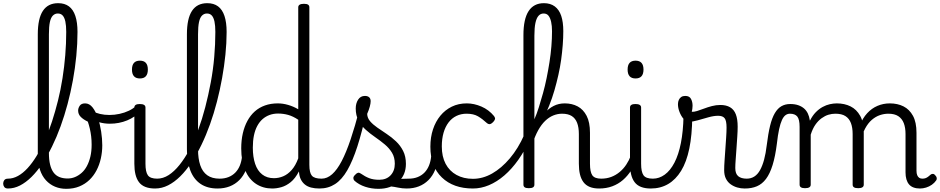

<svg xmlns="http://www.w3.org/2000/svg" viewBox="-107 -1170 5919 1209"><path d="M-57 17Q-73 17 -80 7.5Q-87 -2 -87 -14Q-87 -26 -80 -35.5Q-73 -45 -57 -45Q-25 -45 6 -62Q37 -79 66.5 -111Q96 -143 123.5 -188Q151 -233 175.5 -287.5Q200 -342 220.5 -405Q241 -468 258 -536Q275 -604 286.5 -677Q298 -750 304 -823Q310 -896 310 -969Q310 -982 321 -989.5Q332 -997 346 -997Q360 -997 370.5 -989.5Q381 -982 381 -969Q381 -895 373.5 -818Q366 -741 352 -664.5Q338 -588 318.5 -515Q299 -442 274.5 -374.5Q250 -307 220.5 -247Q191 -187 159 -139Q127 -91 91.5 -56Q56 -21 19 -2Q-18 17 -57 17ZM310 19Q272 19 239.5 5.5Q207 -8 182.5 -34.5Q158 -61 144.5 -101Q131 -141 131 -193V-954Q131 -1053 163 -1101.5Q195 -1150 259 -1150Q300 -1150 327 -1130Q354 -1110 367.5 -1069.5Q381 -1029 381 -969Q381 -953 370.5 -945.5Q360 -938 346 -938Q332 -938 321 -945.5Q310 -953 310 -969Q310 -1009 304.5 -1034.5Q299 -1060 287.5 -1072.5Q276 -1085 257 -1085Q239 -1085 226 -1072Q213 -1059 207 -1030.5Q201 -1002 201 -954V-207Q201 -164 208.5 -133.5Q216 -103 230.5 -83.5Q245 -64 267.5 -55Q290 -46 319 -46Q343 -46 365 -55Q387 -64 406.5 -81Q426 -98 440 -124Q454 -150 462 -183.5Q470 -217 470 -259Q470 -287 467 -312Q464 -337 458.5 -360.5Q453 -384 446 -404Q417 -418 401 -434.5Q385 -451 385 -474Q385 -489 395 -504Q405 -519 429 -519Q456 -519 476 -493.5Q496 -468 509.5 -427.5Q523 -387 530 -341.5Q537 -296 537 -255Q537 -213 528 -172.5Q519 -132 501 -97.5Q483 -63 456 -37Q429 -11 392.5 4Q356 19 310 19Z M585 -391Q551 -391 520.5 -399.5Q490 -408 455 -426Q446 -431 445 -439.5Q444 -448 448.5 -456.5Q453 -465 460 -469.5Q467 -474 473 -471Q495 -459 523 -452.5Q551 -446 582 -446Q614 -446 646 -453Q678 -460 705 -473Q732 -486 748 -502Q757 -513 768 -509Q779 -505 783.5 -494Q788 -483 779 -472Q745 -433 694 -412Q643 -391 585 -391Z M870 17Q834 17 808.5 7Q783 -3 768 -23Q753 -43 746 -72Q739 -101 739 -139V-493Q739 -504 747.5 -509.5Q756 -515 773 -515Q791 -515 800 -509.5Q809 -504 809 -493V-139Q809 -88 824 -66.5Q839 -45 883 -45Q894 -45 900 -35.5Q906 -26 905 -14Q904 -2 895.5 7.5Q887 17 870 17ZM774 -676Q749 -676 736.5 -690Q724 -704 724 -732Q724 -760 736.5 -774Q749 -788 774 -788Q799 -788 811.5 -774Q824 -760 824 -732Q824 -704 811.5 -690Q799 -676 774 -676Z M869 17Q854 17 848.5 7.5Q843 -2 845.5 -14Q848 -26 857.5 -35.5Q867 -45 882 -45Q920 -45 955 -67.5Q990 -90 1023 -131Q1056 -172 1086 -228Q1116 -284 1141 -352Q1166 -420 1185.5 -495Q1205 -570 1220 -650Q1235 -730 1242 -811Q1249 -892 1249 -968Q1249 -984 1260 -992Q1271 -1000 1285 -1000Q1299 -1000 1309.5 -992Q1320 -984 1320 -968Q1320 -900 1312.5 -826.5Q1305 -753 1291.5 -678Q1278 -603 1259 -529.5Q1240 -456 1215.5 -387.5Q1191 -319 1161.5 -258Q1132 -197 1098.5 -146.5Q1065 -96 1028 -59.5Q991 -23 951.5 -3Q912 17 869 17Z M1263 17Q1199 17 1156 -12Q1113 -41 1091.5 -96.5Q1070 -152 1070 -229V-954Q1070 -1053 1102 -1101.5Q1134 -1150 1198 -1150Q1239 -1150 1266 -1130Q1293 -1110 1306.5 -1069.5Q1320 -1029 1320 -969Q1320 -953 1309.5 -945.5Q1299 -938 1285 -938Q1271 -938 1260 -945.5Q1249 -953 1249 -969Q1249 -1009 1243.5 -1034.5Q1238 -1060 1226.5 -1072.5Q1215 -1085 1196 -1085Q1178 -1085 1165 -1072Q1152 -1059 1146 -1030.5Q1140 -1002 1140 -954V-229Q1140 -171 1154 -129.5Q1168 -88 1198 -66.5Q1228 -45 1276 -45Q1288 -45 1294 -35.5Q1300 -26 1299 -14Q1298 -2 1289 7.5Q1280 17 1263 17Z M1263 17Q1251 17 1245 7.5Q1239 -2 1240 -14Q1241 -26 1250 -35.5Q1259 -45 1276 -45Q1307 -45 1332 -55Q1357 -65 1375 -83.5Q1393 -102 1403.5 -128Q1414 -154 1417 -186Q1418 -199 1429 -203.5Q1440 -208 1450.5 -203.5Q1461 -199 1460 -186Q1457 -137 1441.5 -99.5Q1426 -62 1400 -36Q1374 -10 1339.5 3.5Q1305 17 1263 17Z M1607 17Q1550 17 1506 -11.5Q1462 -40 1437 -96.5Q1412 -153 1412 -236Q1412 -287 1422 -330.5Q1432 -374 1451 -409Q1470 -444 1497.5 -468.5Q1525 -493 1561.5 -506Q1598 -519 1642 -519Q1674 -519 1707 -509.5Q1740 -500 1771 -482V-1124Q1771 -1135 1780 -1140.5Q1789 -1146 1807 -1146Q1825 -1146 1833 -1140.5Q1841 -1135 1841 -1124V-132Q1841 -82 1857 -63.5Q1873 -45 1918 -45Q1928 -45 1933.5 -35.5Q1939 -26 1938 -14Q1937 -2 1929 7.5Q1921 17 1905 17Q1875 17 1852 11Q1829 5 1813 -8Q1797 -21 1787.5 -40Q1778 -59 1776 -85L1775 -90Q1752 -46 1723.5 -23Q1695 0 1665 8.5Q1635 17 1607 17ZM1618 -48Q1648 -48 1676.5 -60Q1705 -72 1729.5 -99.5Q1754 -127 1771 -173V-416Q1738 -438 1707.5 -446.5Q1677 -455 1644 -455Q1615 -455 1590.5 -446Q1566 -437 1546.5 -420Q1527 -403 1513 -377Q1499 -351 1492 -317Q1485 -283 1485 -240Q1485 -182 1499.5 -138.5Q1514 -95 1544 -71.5Q1574 -48 1618 -48Z M1905 17Q1890 17 1884 7.5Q1878 -2 1880.5 -14Q1883 -26 1892.5 -35.5Q1902 -45 1918 -45Q1953 -45 1984.5 -73Q2016 -101 2044.5 -155.5Q2073 -210 2100.5 -291.5Q2128 -373 2156 -480Q2160 -492 2172 -493.5Q2184 -495 2194 -488.5Q2204 -482 2201 -468Q2173 -340 2143.5 -248.5Q2114 -157 2080 -98Q2046 -39 2003 -11Q1960 17 1905 17Z M2454 17Q2426 17 2400.5 11.5Q2375 6 2351 3.5Q2327 1 2300 12L2321 -14Q2357 -30 2381.5 -36.5Q2406 -43 2426 -44Q2446 -45 2467 -45Q2476 -45 2479 -35.5Q2482 -26 2479.5 -14Q2477 -2 2470 7.5Q2463 17 2454 17ZM2276 19Q2232 19 2192.5 6Q2153 -7 2125 -32Q2118 -39 2118 -49Q2118 -59 2130 -70Q2139 -80 2147 -82Q2155 -84 2165 -77Q2192 -58 2218 -48Q2244 -38 2281 -38Q2326 -38 2352.5 -66Q2379 -94 2379 -139Q2379 -179 2361.5 -208Q2344 -237 2316 -260.5Q2288 -284 2256 -306Q2224 -328 2196 -353Q2168 -378 2150.5 -410.5Q2133 -443 2133 -487Q2133 -519 2148 -542.5Q2163 -566 2191 -566Q2208 -566 2217.5 -557.5Q2227 -549 2227 -533Q2227 -519 2221.5 -498.5Q2216 -478 2205 -453Q2206 -427 2223.5 -406.5Q2241 -386 2269 -366.5Q2297 -347 2328 -326.5Q2359 -306 2386.5 -280Q2414 -254 2431.5 -219.5Q2449 -185 2449 -138Q2449 -68 2401.5 -24.5Q2354 19 2276 19Z M2454 17Q2442 17 2436 7.5Q2430 -2 2431 -14Q2432 -26 2441 -35.5Q2450 -45 2467 -45Q2498 -45 2523 -55Q2548 -65 2566 -83.5Q2584 -102 2594.5 -128Q2605 -154 2608 -186Q2609 -199 2620 -203.5Q2631 -208 2641.5 -203.5Q2652 -199 2651 -186Q2648 -137 2632.5 -99.5Q2617 -62 2591 -36Q2565 -10 2530.5 3.5Q2496 17 2454 17Z M2871 17Q2748 17 2675.5 -52.5Q2603 -122 2603 -246Q2603 -306 2619.5 -355.5Q2636 -405 2666 -441.5Q2696 -478 2738 -498.5Q2780 -519 2832 -519Q2878 -519 2924.5 -499Q2971 -479 3004 -439Q3012 -428 3010 -420Q3008 -412 2998 -401Q2987 -390 2978 -388.5Q2969 -387 2959 -395Q2931 -421 2903 -437.5Q2875 -454 2831 -454Q2796 -454 2767 -440Q2738 -426 2717.5 -399Q2697 -372 2686 -334Q2675 -296 2675 -248Q2675 -184 2699 -138.5Q2723 -93 2767.5 -68.5Q2812 -44 2871 -44Q2884 -44 2890.5 -34.5Q2897 -25 2897 -13.5Q2897 -2 2890.5 7.5Q2884 17 2871 17Z M2871 17Q2855 17 2847.5 7.5Q2840 -2 2840 -13.5Q2840 -25 2848 -34.5Q2856 -44 2871 -44Q2933 -44 2992 -77.5Q3051 -111 3103.5 -173Q3156 -235 3194 -321Q3200 -335 3211.5 -334Q3223 -333 3231 -323Q3239 -313 3232 -298Q3198 -222 3157 -164Q3116 -106 3069 -65.5Q3022 -25 2972 -4Q2922 17 2871 17Z M3666 17Q3631 17 3606.5 7Q3582 -3 3567 -23Q3552 -43 3545 -72Q3538 -101 3538 -139V-326Q3538 -368 3527 -396.5Q3516 -425 3493 -439.5Q3470 -454 3432 -454Q3404 -454 3377 -443Q3350 -432 3326 -409Q3302 -386 3282 -350Q3262 -314 3246 -264L3230 -301Q3251 -349 3273.5 -389Q3296 -429 3322 -458Q3348 -487 3379.5 -503Q3411 -519 3449 -519Q3495 -519 3530.5 -500Q3566 -481 3587 -440.5Q3608 -400 3608 -334V-139Q3608 -88 3622.5 -66.5Q3637 -45 3679 -45Q3691 -45 3696.5 -35.5Q3702 -26 3701 -14Q3700 -2 3691.5 7.5Q3683 17 3666 17ZM3223 15Q3205 15 3197 9.5Q3189 4 3189 -7V-949Q3189 -1050 3221.5 -1100Q3254 -1150 3318 -1150Q3359 -1150 3386.5 -1129.5Q3414 -1109 3427 -1070Q3440 -1031 3440 -974Q3440 -932 3436.5 -886.5Q3433 -841 3426.5 -794Q3420 -747 3409 -698Q3398 -649 3384 -600.5Q3370 -552 3351 -504.5Q3332 -457 3309 -411.5Q3286 -366 3258 -324V-7Q3258 4 3249.5 9.5Q3241 15 3223 15ZM3258 -419Q3273 -453 3286 -494.5Q3299 -536 3312 -582.5Q3325 -629 3335 -678.5Q3345 -728 3353 -778.5Q3361 -829 3365 -878Q3369 -927 3369 -973Q3369 -1007 3363.5 -1032Q3358 -1057 3347 -1071Q3336 -1085 3316 -1085Q3297 -1085 3284 -1070.5Q3271 -1056 3264.5 -1025.5Q3258 -995 3258 -945Z M3665 17Q3653 17 3647 7.5Q3641 -2 3642 -14Q3643 -26 3652 -35.5Q3661 -45 3678 -45Q3713 -45 3742 -56Q3771 -67 3795 -87Q3819 -107 3836.5 -133.5Q3854 -160 3865 -189Q3870 -202 3880 -201Q3890 -200 3897.5 -191Q3905 -182 3902 -172Q3889 -131 3867 -96.5Q3845 -62 3815.5 -36.5Q3786 -11 3748.5 3Q3711 17 3665 17Z M3991 17Q3955 17 3929.5 7Q3904 -3 3889 -23Q3874 -43 3867 -72Q3860 -101 3860 -139V-493Q3860 -504 3868.5 -509.5Q3877 -515 3894 -515Q3912 -515 3921 -509.5Q3930 -504 3930 -493V-139Q3930 -88 3945 -66.5Q3960 -45 4004 -45Q4015 -45 4021 -35.5Q4027 -26 4026 -14Q4025 -2 4016.5 7.5Q4008 17 3991 17ZM3895 -676Q3870 -676 3857.5 -690Q3845 -704 3845 -732Q3845 -760 3857.5 -774Q3870 -788 3895 -788Q3920 -788 3932.5 -774Q3945 -760 3945 -732Q3945 -704 3932.5 -690Q3920 -676 3895 -676Z M3991 17Q3976 17 3970 7.5Q3964 -2 3966.5 -14Q3969 -26 3978.5 -35.5Q3988 -45 4004 -45Q4044 -45 4079 -70.5Q4114 -96 4140 -146Q4166 -196 4180.5 -269.5Q4195 -343 4197 -438Q4197 -447 4205.5 -451Q4214 -455 4224.5 -454.5Q4235 -454 4243.5 -449Q4252 -444 4252 -434Q4251 -319 4233.5 -234.5Q4216 -150 4182 -94.5Q4148 -39 4100 -11Q4052 17 3991 17Z M4582 17Q4558 17 4535.5 10.5Q4513 4 4494 -9.5Q4475 -23 4464 -45Q4453 -67 4453 -98Q4453 -125 4455.5 -159.5Q4458 -194 4460.5 -231.5Q4463 -269 4465.5 -304.5Q4468 -340 4468 -367Q4468 -410 4456 -425.5Q4444 -441 4415 -441Q4388 -441 4354 -431.5Q4320 -422 4287 -412.5Q4254 -403 4230 -403Q4213 -403 4197.5 -421Q4182 -439 4172 -464.5Q4162 -490 4162 -514Q4162 -529 4167.5 -541Q4173 -553 4183 -559.5Q4193 -566 4208 -566Q4234 -566 4244 -547.5Q4254 -529 4254 -504Q4254 -494 4252.5 -484Q4251 -474 4249 -466Q4263 -465 4282.5 -471Q4302 -477 4325.5 -486Q4349 -495 4375.5 -502Q4402 -509 4429 -509Q4466 -509 4490.5 -494.5Q4515 -480 4526.5 -450Q4538 -420 4538 -372Q4538 -345 4535.5 -309Q4533 -273 4530.5 -235.5Q4528 -198 4525.5 -165.5Q4523 -133 4523 -112Q4523 -76 4541.5 -60.5Q4560 -45 4595 -45Q4607 -45 4613.5 -35.5Q4620 -26 4619 -14Q4618 -2 4609 7.5Q4600 17 4582 17Z M4583 17Q4574 17 4569.5 7.5Q4565 -2 4566.5 -14Q4568 -26 4575 -35.5Q4582 -45 4595 -45Q4622 -45 4643 -58.5Q4664 -72 4679 -99Q4694 -126 4704.5 -165Q4715 -204 4721 -255Q4730 -328 4742 -377.5Q4754 -427 4772 -457.5Q4790 -488 4814 -501.5Q4838 -515 4869 -515Q4878 -515 4882.5 -505.5Q4887 -496 4886.5 -484Q4886 -472 4881 -463Q4876 -454 4867 -454Q4852 -454 4839.5 -445Q4827 -436 4817 -414.5Q4807 -393 4799 -356.5Q4791 -320 4785 -266Q4775 -186 4758 -131Q4741 -76 4716.5 -43.5Q4692 -11 4659 3Q4626 17 4583 17Z M4962 15Q4945 15 4936.5 9.5Q4928 4 4928 -7V-371Q4928 -418 4913.5 -436Q4899 -454 4867 -454Q4855 -454 4849 -463Q4843 -472 4843 -484Q4843 -496 4850 -505.5Q4857 -515 4869 -515Q4898 -515 4919.5 -507.5Q4941 -500 4956 -487Q4971 -474 4980 -455Q4989 -436 4992 -414L4993 -410Q5009 -442 5029.5 -463Q5050 -484 5073 -496.5Q5096 -509 5119 -514Q5142 -519 5162 -519Q5211 -519 5249 -500Q5287 -481 5309.5 -440.5Q5332 -400 5332 -334V-7Q5332 4 5323 9.5Q5314 15 5297 15Q5279 15 5270.5 9.5Q5262 4 5262 -7V-326Q5262 -367 5251 -395.5Q5240 -424 5216.5 -439Q5193 -454 5153 -454Q5131 -454 5109.5 -447.5Q5088 -441 5066.5 -425.5Q5045 -410 5027.5 -385Q5010 -360 4998 -322V-7Q4998 4 4989 9.5Q4980 15 4962 15ZM5686 17Q5663 17 5645.5 10.5Q5628 4 5617 -9Q5606 -22 5600.5 -41Q5595 -60 5595 -84V-326Q5595 -366 5584 -394.5Q5573 -423 5549.5 -438.5Q5526 -454 5487 -454Q5460 -454 5433.5 -445Q5407 -436 5383 -415.5Q5359 -395 5340.5 -360.5Q5322 -326 5311 -276H5285Q5289 -335 5307 -380.5Q5325 -426 5353.5 -457Q5382 -488 5418.5 -503.5Q5455 -519 5496 -519Q5545 -519 5582.5 -500Q5620 -481 5642 -440.5Q5664 -400 5664 -334V-95Q5664 -78 5668.5 -67Q5673 -56 5681 -50.5Q5689 -45 5701 -45Q5712 -45 5720.5 -48Q5729 -51 5737 -57Q5745 -63 5754 -71Q5760 -76 5768.5 -75Q5777 -74 5784 -64Q5790 -58 5791.5 -49.5Q5793 -41 5788 -34Q5777 -18 5760.5 -6.5Q5744 5 5724.5 11Q5705 17 5686 17Z"/></svg>

Font: Playwrite BR Light
Style: Regular
Weight: 300
Version: Version 1.003